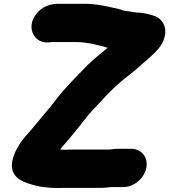

<svg xmlns="http://www.w3.org/2000/svg" viewBox="-20 -784 875 993"><path d="M311.6 187.5H505.6C528.1 187.5 546.3 183.5 554.4 183.5H618.4C672.9 183.5 725.8 138.6 736.6 84.5C747.4 30.5 712.4 -14.5 657.9 -14.5H590.9C568.7 -14.5 554.4 -10.5 545.1 -10.5H351.1C341.2 -10.5 330.5 -10.2 318.8 -9.5C311.4 -9.6 306.6 -9.8 301.7 -10.3L291.1 -11.2C292.8 -13.4 295.2 -16.3 299.2 -21.3L310.7 -34.6C332.1 -57.8 353.8 -86.6 371.8 -107.5C402.9 -144.4 426.3 -179.4 454.9 -209.6C508 -266.1 548.7 -312.8 603.9 -360.8C640.7 -391.5 673.5 -413.8 713.1 -451.1C728 -464.4 752.4 -483.7 772.2 -503.7C797.3 -526.2 832.1 -565.1 835 -615.2C837.8 -660.6 808 -696.6 765.9 -705.5C744.2 -712.9 714.3 -719 682.3 -719.5C681.3 -719.7 679.9 -720 678.7 -720.2L664.3 -722.1C655.8 -723.4 649.6 -725.5 633.3 -727.3L620.6 -728.9C611.2 -731.6 594 -738.9 573.6 -742C527.9 -752.6 476.8 -764.5 410.6 -764.5H286.6C251 -764.5 210.5 -756.8 177.9 -723.6C107.6 -651.9 151.7 -554.9 236.3 -564.8C242.1 -565.5 245.1 -566.1 247.7 -566.5H371.1C391.1 -566.5 407.7 -565.5 422.6 -562.9L449.6 -559C454.3 -558.1 461 -556.6 468.1 -554.7C489.1 -548.7 500.2 -548.2 512.9 -544.4C519.3 -541.9 529.5 -538.7 537 -537C503.6 -509.6 466.6 -479.8 432.5 -447.1C432.2 -446.7 431.4 -446 430.9 -445.5C379.1 -390.9 322.9 -337.6 271.9 -271.9C250.2 -244.4 245.2 -235.3 228.9 -217.7C212.3 -199.1 195.5 -178.4 181.5 -160.5C172 -148.1 164.3 -141.8 148.6 -121.4C130.1 -97 98 -69.7 74 -26.6C65.2 -10.9 50.8 13.7 43.9 48C27.4 130.8 96.6 156.5 136.7 167.9C179.2 182.8 228.8 188.5 284.4 188.5C294.1 188.5 304.1 187.5 311.6 187.5Z"/></svg>

Font: Smoothie
Style: ExBdIt
Weight: 800
Foundry: Cannot Into Space Fonts
Version: Version 0.8